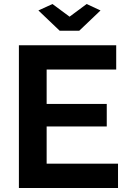

<svg xmlns="http://www.w3.org/2000/svg" viewBox="-20 -935 641 955"><path d="M171 -883 241 -915 326 -852 411 -915 480 -883 374 -782H277ZM212 -121H567V0H74V-710H558V-589H212V-418H511V-306H212Z"/></svg>

Font: Raleway
Style: Bold
Weight: 700
Designer: Matt McInerney, Pablo Impallari, Rodrigo Fuenzalida
Foundry: Matt McInerney, Pablo Impallari, Rodrigo Fuenzalida
Version: Version 3.000